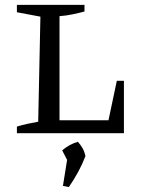

<svg xmlns="http://www.w3.org/2000/svg" viewBox="-20 -544 576 784"><path d="M457 -214H486V0H49V-27Q71 -34 92.5 -38.5Q114 -43 136 -47L145 -476L49 -494V-524H325V-497Q303 -491 276.5 -485.5Q250 -480 223 -478V-53H423ZM237 215 254 109 234 70Q263 45 298 35Q309 47 317 61Q325 75 329 93Q317 125 300 156.5Q283 188 261 220Z"/></svg>

Font: Piazzolla SC
Style: Regular
Weight: 400
Designer: Juan Pablo del Peral
Foundry: Huerta Tipografica
Version: Version 1.330